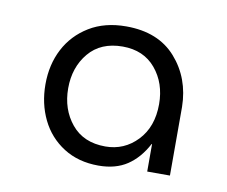

<svg xmlns="http://www.w3.org/2000/svg" viewBox="-48 -771 522 441"><g transform="rotate(10 213.0 -550.0)"><path d="M206 -387Q159 -387 124.5 -409Q90 -431 72 -468Q54 -505 54 -550Q54 -596 73 -632.5Q92 -669 128 -691Q164 -713 214 -713Q289 -713 330 -666.5Q371 -620 372 -553V-393H319V-457H318Q300 -423 273 -405Q246 -387 206 -387ZM214 -433Q258 -433 288.5 -465Q319 -497 319 -550Q319 -599 291 -632.5Q263 -666 214 -666Q163 -666 135 -632.5Q107 -599 107 -550Q107 -501 135 -467Q163 -433 214 -433Z"/></g></svg>

Font: MuseoModerno Light
Style: Regular
Weight: 300
Designer: Pablo Cosgaya, Héctor Gatti, Marcela Romero, and the Authors of The MuseoModerno Project.
Foundry: Omnibus-Type Team
Version: Version 1.001